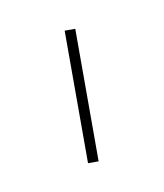

<svg xmlns="http://www.w3.org/2000/svg" viewBox="-35 -707 183 214"><g transform="rotate(-10 56.0 -600.0)"><path d="M50 -525V-675H62V-525Z"/></g></svg>

Font: Anybody UltraExpanded Thin
Style: Regular
Weight: 100
Width: 9
Designer: Tyler Finck
Foundry: Etcetera Type Company
Version: Version 1.010; ttfautohint (v1.8.3) -l 8 -r 50 -G 200 -x 14 